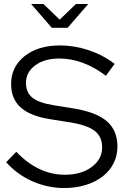

<svg xmlns="http://www.w3.org/2000/svg" viewBox="-20 -938 640 968"><path d="M11 -120 62 -173Q116 -116 177.5 -86.5Q239 -57 307 -57Q389 -57 442 -96Q495 -135 495 -195Q495 -249 457.5 -278Q420 -307 334 -321L233 -337Q132 -353 84 -396.5Q36 -440 36 -514Q36 -601 104 -655Q172 -709 282 -709Q355 -709 427 -685Q499 -661 558 -616L514 -556Q457 -599 398 -621Q339 -643 279 -643Q204 -643 157.5 -608.5Q111 -574 111 -520Q111 -471 144 -445Q177 -419 253 -407L353 -391Q467 -372 519.5 -326Q572 -280 572 -199Q572 -153 552.5 -114.5Q533 -76 497.5 -48.5Q462 -21 412.5 -5.5Q363 10 304 10Q221 10 144.5 -23.5Q68 -57 11 -120ZM199 -918 281 -839 363 -918H425L321 -798H241L137 -918Z"/></svg>

Font: Red Hat Display
Style: Regular
Weight: 400
Designer: Pentagram / MCKL
Foundry: Pentagram / MCKL
Version: Version 1.003; Red Hat Display